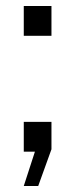

<svg xmlns="http://www.w3.org/2000/svg" viewBox="-20 -504 250 638"><path d="M59 -484H151V-385H59ZM59 114 96 0H59V-99H151V-8L107 114Z"/></svg>

Font: Pragati Narrow
Style: Regular
Weight: 400
Designer: Hector Gatti, Marcela Romero, Pablo Cosgaya and Nicolas Silva
Foundry: Omnibus-Type
Version: Version 1.010; ttfautohint (v1.3)